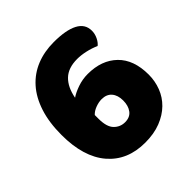

<svg xmlns="http://www.w3.org/2000/svg" viewBox="-172 -755 903 903"><g transform="rotate(-45 279.0 -303.5)"><path d="M483 -534Q483 -513 473.5 -493.5Q464 -474 451 -464Q424 -476 394.5 -482.5Q365 -489 340 -489Q280 -489 247.5 -457.5Q215 -426 204 -367Q224 -381 257 -392.5Q290 -404 325 -404Q417 -404 471.5 -351Q526 -298 526 -199Q526 -156 511 -117Q496 -78 466 -48.5Q436 -19 391.5 -1.5Q347 16 288 16Q170 16 102.5 -63Q35 -142 35 -288Q35 -371 55.5 -434Q76 -497 113.5 -539Q151 -581 203 -602Q255 -623 318 -623Q398 -623 440.5 -601Q483 -579 483 -534ZM287 -274Q268 -274 246.5 -266Q225 -258 212 -244V-219Q212 -165 234.5 -142Q257 -119 289 -119Q322 -119 338.5 -141Q355 -163 355 -198Q355 -233 337.5 -253.5Q320 -274 287 -274Z"/></g></svg>

Font: Baloo Cyrillic
Style: Regular
Weight: 400
Designer: Ek Type, Denis Ignatov
Foundry: Ek Type
Version: Version 1.50 July 26, 2019